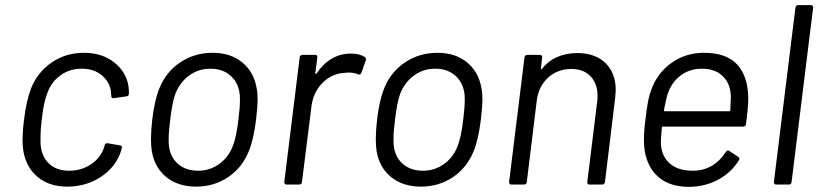

<svg xmlns="http://www.w3.org/2000/svg" viewBox="-20 -720 3203 749"><path d="M71 -131Q68 -151 68 -173Q68 -209 74 -255Q83 -329 102 -377Q127 -439 182 -476.5Q237 -514 307 -514Q378 -514 425 -477Q472 -440 481 -385Q483 -373 483 -355Q483 -346 473 -344L424 -337H422Q414 -337 414 -346L413 -361Q409 -399 378 -425.5Q347 -452 299 -452Q251 -452 215 -425.5Q179 -399 164 -355Q150 -319 143 -254Q138 -215 138 -179Q138 -159 139 -152Q143 -108 172 -81Q201 -54 250 -54Q298 -54 335.5 -79.5Q373 -105 386 -145Q387 -146 387 -149L388 -153Q391 -163 401 -161L448 -153Q458 -151 455 -142Q453 -133 449 -122Q427 -64 370.5 -28Q314 8 242 8Q172 8 127 -29.5Q82 -67 71 -131Z M572 -131Q569 -152 569 -179Q569 -209 574 -254Q583 -330 602 -376Q628 -440 683.5 -477Q739 -514 810 -514Q879 -514 924.5 -477Q970 -440 981 -377Q985 -358 985 -330Q985 -308 979 -254Q969 -174 951 -131Q925 -66 870 -29Q815 8 745 8Q675 8 629 -29Q583 -66 572 -131ZM889 -152Q902 -186 910 -253Q916 -300 916 -331Q916 -347 915 -354Q909 -399 878.5 -425.5Q848 -452 801 -452Q754 -452 718 -425.5Q682 -399 664 -354Q652 -321 644 -253Q638 -208 638 -176Q638 -159 639 -152Q644 -107 674.5 -80.5Q705 -54 753 -54Q799 -54 835.5 -80.5Q872 -107 889 -152Z M1403 -498Q1409 -494 1407 -485L1390 -436Q1385 -426 1377 -430Q1361 -437 1340 -437L1327 -436Q1276 -434 1239 -397.5Q1202 -361 1195 -305L1158 -10Q1158 -6 1155 -3Q1152 0 1147 0H1098Q1089 0 1089 -10L1149 -496Q1151 -506 1160 -506H1209Q1214 -506 1216.5 -503Q1219 -500 1218 -496L1210 -435Q1210 -432 1211.5 -431.5Q1213 -431 1215 -433Q1239 -470 1273 -490.5Q1307 -511 1349 -511Q1381 -511 1403 -498Z M1449 -131Q1446 -152 1446 -179Q1446 -209 1451 -254Q1460 -330 1479 -376Q1505 -440 1560.5 -477Q1616 -514 1687 -514Q1756 -514 1801.5 -477Q1847 -440 1858 -377Q1862 -358 1862 -330Q1862 -308 1856 -254Q1846 -174 1828 -131Q1802 -66 1747 -29Q1692 8 1622 8Q1552 8 1506 -29Q1460 -66 1449 -131ZM1766 -152Q1779 -186 1787 -253Q1793 -300 1793 -331Q1793 -347 1792 -354Q1786 -399 1755.5 -425.5Q1725 -452 1678 -452Q1631 -452 1595 -425.5Q1559 -399 1541 -354Q1529 -321 1521 -253Q1515 -208 1515 -176Q1515 -159 1516 -152Q1521 -107 1551.5 -80.5Q1582 -54 1630 -54Q1676 -54 1712.5 -80.5Q1749 -107 1766 -152Z M2382 -368Q2382 -360 2380 -340L2340 -10Q2338 0 2329 0H2279Q2275 0 2272.5 -3Q2270 -6 2271 -10L2310 -326Q2311 -333 2311 -346Q2311 -394 2283.5 -422.5Q2256 -451 2209 -451Q2155 -451 2118 -417Q2081 -383 2074 -328L2035 -10Q2035 -6 2032 -3Q2029 0 2024 0H1975Q1966 0 1966 -10L2026 -496Q2028 -506 2037 -506H2086Q2091 -506 2093.5 -503Q2096 -500 2095 -496L2090 -453Q2089 -451 2090.5 -450Q2092 -449 2094 -451Q2118 -482 2153.5 -497.5Q2189 -513 2232 -513Q2302 -513 2342 -474Q2382 -435 2382 -368Z M2890 -236Q2890 -232 2887 -229Q2884 -226 2879 -226H2566Q2562 -226 2562 -222Q2558 -178 2558 -166Q2558 -115 2590.5 -84.5Q2623 -54 2682 -54Q2724 -54 2756.5 -73Q2789 -92 2811 -127Q2819 -136 2825 -131L2860 -108Q2868 -103 2862 -94Q2832 -46 2780.5 -18.5Q2729 9 2665 9Q2596 8 2554 -25Q2512 -58 2498 -117Q2492 -143 2492 -175Q2492 -210 2498 -255Q2503 -298 2508 -324Q2513 -350 2521 -371Q2545 -436 2600 -475Q2655 -514 2726 -514Q2814 -514 2856 -468Q2898 -422 2899 -338Q2899 -300 2890 -236ZM2586 -358Q2579 -338 2570 -290Q2570 -286 2574 -286H2825Q2829 -286 2829 -290Q2831 -330 2831 -341Q2831 -391 2801 -421.5Q2771 -452 2718 -452Q2671 -452 2636.5 -426.5Q2602 -401 2586 -358Z M2999 -10 3083 -690Q3085 -700 3094 -700H3143Q3148 -700 3150.5 -697Q3153 -694 3152 -690L3068 -10Q3068 -6 3065 -3Q3062 0 3057 0H3008Q2999 0 2999 -10Z"/></svg>

Font: Barlow
Style: Italic
Weight: 400
Italic angle: -7°
Designer: Jeremy Tribby
Foundry: Tribby Type
Version: Version 1.408